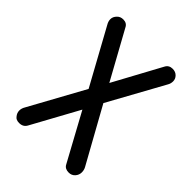

<svg xmlns="http://www.w3.org/2000/svg" viewBox="-205 -643 938 938"><g transform="rotate(45 264.0 -174.0)"><path d="M92 185Q70 185 61 172Q49 158 49 141Q49 126 58 111L214 -173L57 -459Q48 -474 48 -489Q48 -506 62 -520Q74 -533 94 -533Q119 -533 129 -512L265 -265L399 -512Q410 -533 435 -533Q455 -533 467.5 -520.5Q480 -508 480 -491Q480 -475 472 -462L314 -175L472 110Q479 123 479 139Q479 157 466.5 171Q454 185 434 185Q408 185 398 166L264 -80L131 163Q119 185 92 185Z"/></g></svg>

Font: Huninn
Style: Regular
Weight: 400
Designer: justfont
Foundry: justfont
Version: Version 1.003